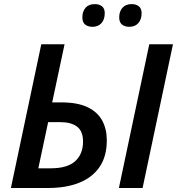

<svg xmlns="http://www.w3.org/2000/svg" viewBox="-20 -934 879 954"><path d="M34.2 0 185.1 -713.9H300.8L239.3 -425.3H283.7Q366.2 -425.3 416 -400.9Q465.8 -376.5 488.3 -334Q510.7 -291.5 510.7 -237.3Q510.7 -156.7 474.6 -104.2Q438.5 -51.8 373.3 -25.9Q308.1 0 220.7 0ZM570.8 0 721.7 -713.9H839.4L688.5 0ZM170.4 -97.7H231.4Q314.9 -97.7 353.8 -133.3Q392.6 -168.9 392.6 -230.5Q392.6 -281.7 363.3 -304.4Q334 -327.1 280.3 -327.1H219.2ZM623 -800.8Q600.6 -800.8 586.4 -811.8Q572.3 -822.8 572.3 -847.7Q572.3 -877 588.4 -895.3Q604.5 -913.6 634.3 -913.6Q656.2 -913.6 669.9 -902.6Q683.6 -891.6 683.6 -868.7Q683.6 -837.4 667.2 -819.1Q650.9 -800.8 623 -800.8ZM439.9 -800.8Q417.5 -800.8 403.3 -811.8Q389.2 -822.8 389.2 -847.7Q389.2 -877 405 -895.3Q420.9 -913.6 450.7 -913.6Q473.1 -913.6 486.8 -902.6Q500.5 -891.6 500.5 -868.7Q500.5 -837.4 484.1 -819.1Q467.8 -800.8 439.9 -800.8Z"/></svg>

Font: Open Sans SemiBold
Style: Italic
Weight: 600
Italic angle: -12°
Designer: Monotype Design Team
Foundry: Monotype Imaging Inc.
Version: Version 3.003; ttfautohint (v1.8.4)